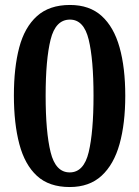

<svg xmlns="http://www.w3.org/2000/svg" viewBox="-20 -744 562 774"><path d="M261 10Q178 10 129 -35Q80 -80 58 -163Q36 -246 36 -359Q36 -471 57.5 -552.5Q79 -634 129 -679Q179 -724 262 -724Q341 -724 390 -679.5Q439 -635 462 -553Q485 -471 485 -358Q485 -246 462 -163.5Q439 -81 389.5 -35.5Q340 10 261 10ZM261 -49Q318 -49 337.5 -130.5Q357 -212 357 -358Q357 -504 337.5 -584.5Q318 -665 262 -665Q204 -665 184 -584.5Q164 -504 164 -358Q164 -212 184 -130.5Q204 -49 261 -49Z"/></svg>

Font: Noto Serif Lao SemiCondensed SemiBold
Style: Regular
Weight: 600
Width: 4
Designer: Monotype Design Team
Foundry: Monotype Imaging Inc.
Version: Version 2.003; ttfautohint (v1.8.4.7-5d5b)